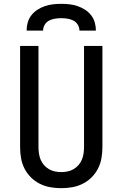

<svg xmlns="http://www.w3.org/2000/svg" viewBox="-20 -975 640 1003"><path d="M300 8Q271 8 242.5 3Q214 -2 188 -15Q162 -28 141.5 -48.5Q121 -69 108 -94.5Q95 -120 90 -148.5Q85 -177 85 -206V-735H181V-206Q181 -190 183.5 -173Q186 -156 192.5 -140.5Q199 -125 210 -112.5Q221 -100 235.5 -91.5Q250 -83 266.5 -79.5Q283 -76 300 -76Q317 -76 333.5 -79.5Q350 -83 364.5 -91.5Q379 -100 390 -112.5Q401 -125 407.5 -140.5Q414 -156 416.5 -173Q419 -190 419 -206V-735H515V-206Q515 -177 510 -148.5Q505 -120 492 -94.5Q479 -69 458.5 -48.5Q438 -28 412 -15Q386 -2 357.5 3Q329 8 300 8ZM119 -815Q119 -837 125 -858Q131 -879 144.5 -896Q158 -913 176 -924.5Q194 -936 214.5 -943Q235 -950 256.5 -952.5Q278 -955 300 -955Q322 -955 343.5 -952.5Q365 -950 385.5 -943Q406 -936 424 -924.5Q442 -913 455.5 -896Q469 -879 475 -858Q481 -837 481 -815H395Q395 -831 386.5 -845.5Q378 -860 363.5 -867.5Q349 -875 332.5 -877.5Q316 -880 300 -880Q284 -880 267.5 -877.5Q251 -875 236.5 -867.5Q222 -860 213.5 -845.5Q205 -831 205 -815Z"/></svg>

Font: Iosevka Medium Extended
Style: Regular
Weight: 500
Width: 7
Monospace: yes
Designer: Belleve Invis
Foundry: Belleve Invis
Version: Version 32.5.0; ttfautohint (v1.8.4)